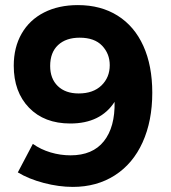

<svg xmlns="http://www.w3.org/2000/svg" viewBox="-20 -727 670 754"><path d="M257 -117Q344 -117 388 -172.5Q432 -228 430 -327Q375 -242 256 -242Q154 -242 94 -304Q34 -366 34 -469Q34 -541 65 -595Q96 -649 153 -678Q210 -707 286 -707Q376 -707 442 -665.5Q508 -624 543 -546.5Q578 -469 578 -363Q578 -252 540 -168Q502 -84 431 -38.5Q360 7 266 7Q211 7 152 -8.5Q93 -24 50 -50L109 -162Q140 -140 178.5 -128.5Q217 -117 257 -117ZM177 -468Q177 -418 207 -389Q237 -360 289 -360Q346 -360 378.5 -391.5Q411 -423 411 -471Q411 -516 381 -547.5Q351 -579 293 -579Q239 -579 208 -550Q177 -521 177 -468Z"/></svg>

Font: Montserrat SemiBold
Style: Regular
Weight: 600
Designer: Julieta Ulanovsky
Foundry: Julieta Ulanovsky
Version: Version 6.001